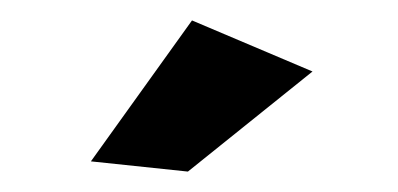

<svg xmlns="http://www.w3.org/2000/svg" viewBox="-20 -777 390 188"><path d="M168 -757 286 -707 164 -609 69 -619Z"/></svg>

Font: Montserrat-Arabic
Style: Regular
Weight: 400
Designer: Mohamed Gaber
Foundry: Kief Type Foundry
Version: Version 5.008;PS 005.008;hotconv 1.0.88;makeotf.lib2.5.64775